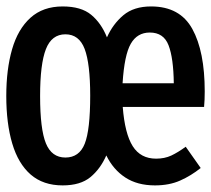

<svg xmlns="http://www.w3.org/2000/svg" viewBox="-24 -562 656 596"><path d="M445 -542Q534.5 -542 573 -472.2Q611.5 -402.5 611.5 -278Q611.5 -264.5 611 -252.5Q610.5 -240.5 609.5 -230H357Q363.5 -147 388 -108.2Q412.5 -69.5 460.5 -69.5Q487 -69.5 507.8 -79.2Q528.5 -89 552.5 -106.5L599 -40.5Q569 -16.5 535.2 -1.5Q501.5 13.5 457 13.5Q402.5 13.5 365 -11Q327.5 -35.5 306 -79.5Q287.5 -37.5 256.5 -12Q225.5 13.5 170.5 13.5Q110 13.5 71.2 -20.2Q32.5 -54 14 -116.5Q-4.5 -179 -4.5 -264Q-4.5 -346.5 13.5 -409Q31.5 -471.5 70.5 -506.8Q109.5 -542 170.5 -542Q228 -542 259.2 -516Q290.5 -490 308 -446Q326.5 -487.5 359 -514.8Q391.5 -542 445 -542ZM179 -455.5Q136.5 -455.5 118.5 -409.5Q100.5 -363.5 100.5 -264Q100.5 -161 118.5 -117Q136.5 -73 179 -73Q222 -73 239 -115.8Q256 -158.5 256 -265Q256 -364.5 238.8 -410Q221.5 -455.5 179 -455.5ZM441 -461Q402 -461 382 -426.2Q362 -391.5 356.5 -303.5H515.5Q514.5 -382 499.2 -421.5Q484 -461 441 -461Z"/></svg>

Font: Fira Code Light Medium
Style: Regular
Weight: 500
Monospace: yes
Version: Version 5.002